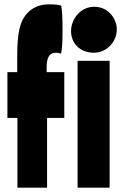

<svg xmlns="http://www.w3.org/2000/svg" viewBox="-20 -861 556 881"><path d="M336 0H483V-582H336ZM413 -830C346 -830 306 -770 306 -718C306 -667 342 -619 412 -619C467 -619 516 -667 516 -727C516 -773 478 -830 413 -830ZM60 0H196V-320H275V-530H194V-551C194 -591 203 -619 236 -619C243 -619 251 -618 260 -615C265 -634 267 -670 267 -726C267 -778 265 -813 261 -835C248 -839 238 -841 201 -841C151 -841 108 -816 85 -772C67 -738 59 -689 59 -602V-530H14V-320H60Z"/></svg>

Font: Ranchers
Style: Regular
Weight: 400
Designer: Pablo Impallari, Brenda Gallo
Foundry: Pablo Impallari, Brenda Gallo
Version: Version 1.000